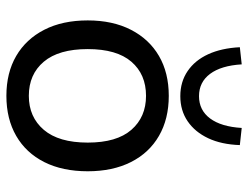

<svg xmlns="http://www.w3.org/2000/svg" viewBox="-110 -676 795 616"><g transform="rotate(90 288.0 -368.5)"><path d="M288 9Q214 9 160 -22.5Q106 -54 76 -112.5Q46 -171 46 -252Q46 -332 76 -390.5Q106 -449 160 -480.5Q214 -512 288 -512Q362 -512 416.5 -480.5Q471 -449 500.5 -390.5Q530 -332 530 -252Q530 -171 500.5 -112.5Q471 -54 416.5 -22.5Q362 9 288 9ZM288 -63Q356 -63 397 -111Q438 -159 438 -252Q438 -345 397 -392Q356 -439 288 -439Q219 -439 178.5 -392Q138 -345 138 -252Q138 -159 178.5 -111Q219 -63 288 -63ZM289 -549Q243 -549 208.5 -572.5Q174 -596 154.5 -638.5Q135 -681 132 -740L187 -746Q191 -680 217.5 -644.5Q244 -609 289 -609Q334 -609 360.5 -644.5Q387 -680 391 -746L446 -740Q444 -681 424 -638.5Q404 -596 369.5 -572.5Q335 -549 289 -549Z"/></g></svg>

Font: Mulish Medium
Style: Regular
Weight: 500
Designer: Vernon Adams
Foundry: Vernon Adams
Version: Version 3.603; ttfautohint (v1.8.3)